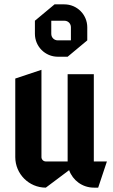

<svg xmlns="http://www.w3.org/2000/svg" viewBox="-20 -840 520 880"><path d="M215 -745H275C292 -745 305 -732 305 -715V-655H245C228 -655 215 -668 215 -685ZM230 -820 140 -745V-685C140 -627 187 -580 245 -580H290L380 -655V-715C380 -773 333 -820 275 -820ZM430 20 470 -100H410V-500H290V-100H190C179 -100 170 -109 170 -120V-520L50 -480V-120C50 -42.7 112.7 20 190 20L296.8 -60.1C313.3 -13.5 357.8 20 410 20Z"/></svg>

Font: Abibas
Style: Medium
Weight: 500
Version: Version 0.3